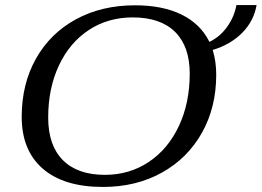

<svg xmlns="http://www.w3.org/2000/svg" viewBox="-20 -731 1037 761"><path d="M823 -533Q837 -488 837 -435Q837 -305 780 -204Q723 -103 621 -46.5Q519 10 388 10Q233 10 149.5 -62.5Q66 -135 66 -268Q66 -398 122.5 -498.5Q179 -599 281 -654.5Q383 -710 515 -710Q625 -710 700 -673Q775 -636 810 -565Q852 -585 880.5 -625Q909 -665 917 -711H997Q986 -647 939.5 -600.5Q893 -554 823 -533ZM732 -439Q732 -547 674 -604.5Q616 -662 506 -662Q408 -662 332 -612Q256 -562 213.5 -471.5Q171 -381 171 -265Q171 -155 229 -96.5Q287 -38 396 -38Q493 -38 569.5 -89Q646 -140 689 -231.5Q732 -323 732 -439Z"/></svg>

Font: Fahkwang
Style: Italic
Weight: 400
Italic angle: -10°
Version: Version 1.000; ttfautohint (v1.6)